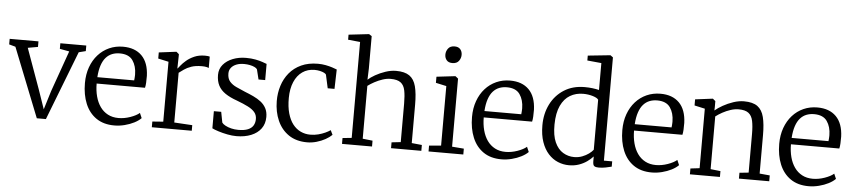

<svg xmlns="http://www.w3.org/2000/svg" viewBox="-47 -1108 6260 1408"><g transform="rotate(5 3083.0 -404.0)"><path d="M-1 -514V-555H211V-514L137 -501L244 -204L293 -62L335 -199L442 -501L372 -514V-555H563V-514L512 -501L315 8H248L46 -501Z M818 11Q739 11 685.2 -26Q631.5 -63 604.2 -128.8Q577 -194.5 577 -280Q577 -344.5 596.2 -397.8Q615.5 -451 650 -489.5Q684.5 -528 731.2 -549Q778 -570 833 -570Q921.5 -570 971.5 -519.5Q1021.5 -469 1025 -372Q1025 -343.5 1024 -322Q1023 -300.5 1019 -284H663Q663 -233.5 674.5 -190Q686 -146.5 708.8 -114.2Q731.5 -82 765.5 -64Q799.5 -46 844 -46Q887 -46 931 -61.5Q975 -77 998 -97L1014 -60Q995 -40.5 963.8 -24.5Q932.5 -8.5 894.5 1.2Q856.5 11 818 11ZM664 -331H935Q936 -338 936.8 -347.2Q937.5 -356.5 937.8 -364.5Q938 -372.5 938 -375Q937.5 -436.5 908.8 -477.8Q880 -519 813 -519Q783 -519 757.2 -509Q731.5 -499 711.8 -477Q692 -455 679.8 -419Q667.5 -383 664 -331Z M1094 0V-42L1174 -48V-489L1097 -506V-551L1224 -567H1226L1245 -551V-535L1243 -446H1245Q1249.5 -451 1263.2 -468.5Q1277 -486 1300.8 -506.5Q1324.5 -527 1358.5 -542Q1392.5 -557 1437 -557Q1451.5 -557 1459.2 -555.8Q1467 -554.5 1472 -553V-469Q1469 -471.5 1455.2 -474.8Q1441.5 -478 1421 -478Q1374.5 -478 1343.2 -467Q1312 -456 1291.2 -441.2Q1270.5 -426.5 1255 -415V-49L1388 -41V0Z M1591 -157 1606 -79Q1613 -68.5 1631.2 -58.5Q1649.5 -48.5 1674.5 -42.2Q1699.5 -36 1727 -36Q1771.5 -36 1798.2 -47.2Q1825 -58.5 1837 -78.8Q1849 -99 1849 -126Q1849 -155.5 1832 -176Q1815 -196.5 1781.8 -213.5Q1748.5 -230.5 1699 -249Q1646.5 -267.5 1612 -291Q1577.5 -314.5 1560.8 -347Q1544 -379.5 1544 -425Q1544 -469 1570.8 -500.8Q1597.5 -532.5 1641.8 -549.8Q1686 -567 1738 -567Q1777.5 -567 1808.2 -561Q1839 -555 1860.2 -547.5Q1881.5 -540 1892 -536V-417H1843L1825 -490Q1820 -499 1805.2 -506Q1790.5 -513 1770.5 -517Q1750.5 -521 1730 -521Q1696.5 -521.5 1671.5 -511.5Q1646.5 -501.5 1632.8 -483.8Q1619 -466 1619 -442Q1619 -404 1638.2 -382.2Q1657.5 -360.5 1687.8 -346.8Q1718 -333 1751 -319Q1784.5 -306 1815.5 -291.5Q1846.5 -277 1871 -258Q1895.5 -239 1909.8 -212.2Q1924 -185.5 1924 -148Q1924 -98 1898 -62.5Q1872 -27 1825.2 -8Q1778.5 11 1717 11Q1686 11 1650.2 4Q1614.5 -3 1583.8 -12.8Q1553 -22.5 1537 -31V-157Z M1990 -271Q1989.5 -330.5 2006.5 -384.2Q2023.5 -438 2058 -479.8Q2092.5 -521.5 2145 -545.8Q2197.5 -570 2268 -570Q2297 -570 2324.2 -564.8Q2351.5 -559.5 2373.2 -552.5Q2395 -545.5 2408 -540L2404 -397H2354L2333 -493Q2331.5 -501 2318.2 -507.8Q2305 -514.5 2286 -518.8Q2267 -523 2247 -523Q2195.5 -523 2157.2 -496.2Q2119 -469.5 2097.8 -420Q2076.5 -370.5 2076 -302Q2075.5 -237 2089.2 -188.8Q2103 -140.5 2127.5 -109.2Q2152 -78 2185 -62.5Q2218 -47 2256 -47Q2286.5 -47 2314.5 -54.2Q2342.5 -61.5 2365.2 -72Q2388 -82.5 2403 -93L2419 -60Q2400.5 -41.5 2371.2 -25.2Q2342 -9 2307.2 1Q2272.5 11 2238 11Q2157 11 2102 -26.5Q2047 -64 2018.8 -128Q1990.5 -192 1990 -271Z M2561 -50V-756L2472 -765V-802L2620 -819H2622L2642 -806V-568L2639 -485Q2657.5 -502.5 2691.2 -521.8Q2725 -541 2765.2 -554.5Q2805.5 -568 2843 -568Q2906.5 -568 2941.2 -543.8Q2976 -519.5 2989.5 -467.5Q3003 -415.5 3003 -333V-50.5L3078 -43V0H2855V-43L2922 -50.5V-334Q2922 -392.5 2914.2 -430.8Q2906.5 -469 2882 -487.5Q2857.5 -506 2808 -506Q2780 -506 2749.5 -496Q2719 -486 2690.8 -470.8Q2662.5 -455.5 2642 -440V-51L2715 -43V0H2494V-43Z M3219 -51V-489L3141 -506V-551L3278 -567H3280L3300 -551V-50L3387 -43V0H3131V-43ZM3247.5 -661Q3220 -661 3206 -677.5Q3192 -694 3192 -718.5Q3192 -743 3207.2 -763.5Q3222.5 -784 3254.5 -784H3255.5Q3283 -784 3297 -767.5Q3311 -751 3311 -726.5Q3311 -702 3295.8 -681.5Q3280.5 -661 3248.5 -661Z M3667.5 11Q3588.5 11 3534.8 -26Q3481 -63 3453.8 -128.8Q3426.5 -194.5 3426.5 -280Q3426.5 -344.5 3445.8 -397.8Q3465 -451 3499.5 -489.5Q3534 -528 3580.8 -549Q3627.5 -570 3682.5 -570Q3771 -570 3821 -519.5Q3871 -469 3874.5 -372Q3874.5 -343.5 3873.5 -322Q3872.5 -300.5 3868.5 -284H3512.5Q3512.5 -233.5 3524 -190Q3535.5 -146.5 3558.2 -114.2Q3581 -82 3615 -64Q3649 -46 3693.5 -46Q3736.5 -46 3780.5 -61.5Q3824.5 -77 3847.5 -97L3863.5 -60Q3844.5 -40.5 3813.2 -24.5Q3782 -8.5 3744 1.2Q3706 11 3667.5 11ZM3513.5 -331H3784.5Q3785.5 -338 3786.2 -347.2Q3787 -356.5 3787.2 -364.5Q3787.5 -372.5 3787.5 -375Q3787 -436.5 3758.2 -477.8Q3729.5 -519 3662.5 -519Q3632.5 -519 3606.8 -509Q3581 -499 3561.2 -477Q3541.5 -455 3529.2 -419Q3517 -383 3513.5 -331Z M4165 11Q4122.5 11 4083 -5.5Q4043.5 -22 4012.8 -56Q3982 -90 3964 -141.8Q3946 -193.5 3946 -264Q3946 -349.5 3980.5 -418.8Q4015 -488 4079 -529Q4143 -570 4231 -570Q4260.5 -570 4287.5 -566.8Q4314.5 -563.5 4337 -558V-756L4233 -766V-802L4397 -819H4399L4418 -805V-45H4479V-6Q4459.5 -1.5 4435.5 3.8Q4411.5 9 4383 9Q4363 9 4352 2Q4341 -5 4341 -34V-69Q4323.5 -49.5 4297.8 -31Q4272 -12.5 4238.8 -0.8Q4205.5 11 4165 11ZM4198 -52Q4229.5 -52 4257 -62.5Q4284.5 -73 4305.2 -88.2Q4326 -103.5 4337 -118V-486Q4329 -499.5 4295.8 -509.8Q4262.5 -520 4224 -520Q4170.5 -520 4128 -495Q4085.5 -470 4060.2 -416.5Q4035 -363 4034 -278Q4033 -197 4055.5 -147.2Q4078 -97.5 4115.8 -74.8Q4153.5 -52 4198 -52Z M4774 11Q4695 11 4641.2 -26Q4587.5 -63 4560.2 -128.8Q4533 -194.5 4533 -280Q4533 -344.5 4552.2 -397.8Q4571.5 -451 4606 -489.5Q4640.5 -528 4687.2 -549Q4734 -570 4789 -570Q4877.5 -570 4927.5 -519.5Q4977.5 -469 4981 -372Q4981 -343.5 4980 -322Q4979 -300.5 4975 -284H4619Q4619 -233.5 4630.5 -190Q4642 -146.5 4664.8 -114.2Q4687.5 -82 4721.5 -64Q4755.5 -46 4800 -46Q4843 -46 4887 -61.5Q4931 -77 4954 -97L4970 -60Q4951 -40.5 4919.8 -24.5Q4888.5 -8.5 4850.5 1.2Q4812.5 11 4774 11ZM4620 -331H4891Q4892 -338 4892.8 -347.2Q4893.5 -356.5 4893.8 -364.5Q4894 -372.5 4894 -375Q4893.5 -436.5 4864.8 -477.8Q4836 -519 4769 -519Q4739 -519 4713.2 -509Q4687.5 -499 4667.8 -477Q4648 -455 4635.8 -419Q4623.5 -383 4620 -331Z M5122 -51V-489L5045 -506V-551L5172 -567H5175L5194 -551V-507L5193 -482Q5215 -501 5250.2 -521Q5285.5 -541 5326 -554.5Q5366.5 -568 5404 -568Q5469 -568 5503.5 -542.8Q5538 -517.5 5551 -465.5Q5564 -413.5 5564 -333V-50L5639 -43V0H5416V-43L5483 -50V-334Q5483 -392 5475 -430.2Q5467 -468.5 5442.8 -487.2Q5418.5 -506 5370 -506Q5341.5 -506 5310.8 -496Q5280 -486 5251.8 -470.5Q5223.5 -455 5203 -439V-51L5276 -43V0H5055V-43Z M5929 11Q5850 11 5796.2 -26Q5742.5 -63 5715.2 -128.8Q5688 -194.5 5688 -280Q5688 -344.5 5707.2 -397.8Q5726.5 -451 5761 -489.5Q5795.5 -528 5842.2 -549Q5889 -570 5944 -570Q6032.5 -570 6082.5 -519.5Q6132.5 -469 6136 -372Q6136 -343.5 6135 -322Q6134 -300.5 6130 -284H5774Q5774 -233.5 5785.5 -190Q5797 -146.5 5819.8 -114.2Q5842.5 -82 5876.5 -64Q5910.5 -46 5955 -46Q5998 -46 6042 -61.5Q6086 -77 6109 -97L6125 -60Q6106 -40.5 6074.8 -24.5Q6043.5 -8.5 6005.5 1.2Q5967.5 11 5929 11ZM5775 -331H6046Q6047 -338 6047.8 -347.2Q6048.5 -356.5 6048.8 -364.5Q6049 -372.5 6049 -375Q6048.5 -436.5 6019.8 -477.8Q5991 -519 5924 -519Q5894 -519 5868.2 -509Q5842.5 -499 5822.8 -477Q5803 -455 5790.8 -419Q5778.5 -383 5775 -331Z"/></g></svg>

Font: Merriweather 7pt Light
Style: Regular
Weight: 300
Designer: Eben Sorkin
Foundry: Eben Sorkin
Version: Version 2.200;gftools[0.9.31]